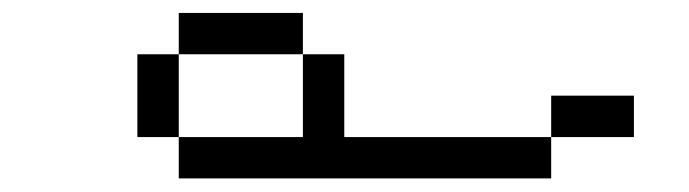

<svg xmlns="http://www.w3.org/2000/svg" viewBox="-20 -332 1040 290"><path d="M937.5 -125V-187.5H812.5V-125H500Q500 -125 500 -250H437.5Q437.5 -250 437.5 -125H250V-62.5H812.5V-125ZM250 -125Q250 -125 250 -250H187.5Q187.5 -250 187.5 -125ZM250 -250H437.5V-312.5H250Z"/></svg>

Font: Unifont
Style: Regular
Weight: 500
Version: Version 15.1.04